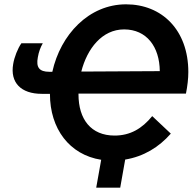

<svg xmlns="http://www.w3.org/2000/svg" viewBox="-20 -732 899 888"><path d="M173 -298H211V-297C211 -137 301 -16 448 7L425 136H536L559 6C644 -8 715 -51 770 -114L684 -195C637 -137 582 -105 510 -105C401 -105 343 -180 343 -296V-299H840C847 -334 851 -368 851 -399C851 -593 729 -712 563 -712C391 -712 260 -572 222 -400H208C162 -400 146 -420 155 -467C159 -492 168 -515 178 -532H79C62 -508 46 -467 41 -436C26 -350 77 -298 173 -298ZM356 -401C383 -507 452 -596 554 -596C658 -596 718 -516 719 -403Z"/></svg>

Font: Fixel Text 20240404 SemiBold
Style: Italic
Weight: 600
Width: 4
Italic angle: -10°
Designer: AlfaBravo + MacPaw
Foundry: Kyrylo Tkachov, Marchela Mozhyna, Serhii Makarenko, Maria Weinstein, Zakhar Kryvoshyya
Version: Version 1.211;Glyphs 3.2 (3225)